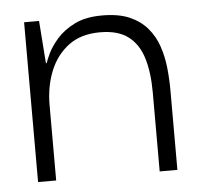

<svg xmlns="http://www.w3.org/2000/svg" viewBox="-39 -446 513 486"><g transform="rotate(-5 218.0 -203.0)"><path d="M39 0V-406H77L85 -298H87Q89 -305 97 -322Q105 -339 122 -358.5Q139 -378 167 -392Q195 -406 237 -406Q279 -406 306.5 -394Q334 -382 351.5 -361.5Q369 -341 378 -314.5Q387 -288 390 -259Q393 -230 393 -201V0H348V-201Q348 -251 337 -287.5Q326 -324 300 -344Q274 -364 228 -364Q179 -364 147.5 -340Q116 -316 100.5 -277Q85 -238 85 -192V0Z"/></g></svg>

Font: Darker Grotesque
Style: Regular
Weight: 400
Designer: Gabriel Lam
Foundry: TypeRant
Version: Version 1.000;gftools[0.9.28]